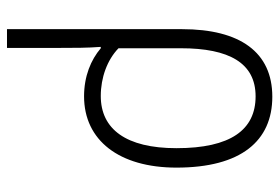

<svg xmlns="http://www.w3.org/2000/svg" viewBox="-148 -434 818 563"><g transform="rotate(90 261.5 -153.0)"><path d="M66 236H121V84C121 40 121 0 118 -39H122C156 -10 204 10 263 10C392 10 472 -93 472 -261C472 -450 394 -542 264 -542C134 -542 66 -448 66 -277ZM262 -39C208 -39 156 -58 122 -91V-274C122 -415 165 -493 263 -493C361 -493 415 -420 415 -261C415 -113 359 -39 262 -39Z"/></g></svg>

Font: Noto Sans SemiCondensed Light
Style: Regular
Weight: 300
Width: 4
Designer: Monotype Design Team
Foundry: Monotype Imaging Inc.
Version: Version 2.013